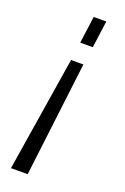

<svg xmlns="http://www.w3.org/2000/svg" viewBox="-138 -585 512 789"><g transform="rotate(20 117.5 -190.0)"><path d="M21 160 101 -342H155L94 160ZM112 -422 128 -540H183L167 -422Z"/></g></svg>

Font: Pathway Extreme SemiCondensed ExtraLight
Style: Italic
Weight: 250
Width: 4
Italic angle: -8°
Version: Version 1.001;gftools[0.9.26]